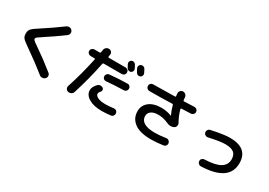

<svg xmlns="http://www.w3.org/2000/svg" viewBox="17 -1799 3967 2831"><g transform="rotate(30 2000.0 -384.0)"><path d="M309.6 -198.2Q200.2 -273.4 175.3 -302.2Q150.4 -331.1 150.4 -379.9Q150.4 -432.6 177.2 -461.9Q204.1 -491.2 313.5 -560.5Q467.8 -660.2 615.2 -769.5Q637.7 -785.2 665 -782.7Q692.4 -780.3 709 -758.8Q725.6 -739.3 722.2 -712.4Q718.8 -685.5 698.2 -669.9Q545.9 -556.6 397.5 -460.9Q337.9 -422.9 320.3 -408.7Q302.7 -394.5 302.7 -379.9Q302.7 -366.2 317.9 -352.1Q333 -337.9 387.7 -300.8Q562.5 -181.6 728.5 -47.9Q750 -32.2 752 -4.9Q753.9 22.5 736.3 41Q717.8 60.5 689.9 63.5Q662.1 66.4 640.6 48.8Q473.6 -85 309.6 -198.2Z M1708 -689.5Q1703.1 -698.2 1693.8 -715.8Q1684.6 -733.4 1679.7 -742.2Q1669.9 -760.7 1676.3 -781.2Q1682.6 -801.8 1702.1 -811.5Q1721.7 -821.3 1742.2 -814.5Q1762.7 -807.6 1774.4 -788.1Q1779.3 -779.3 1788.1 -761.7Q1796.9 -744.1 1801.8 -735.4Q1811.5 -715.8 1804.7 -695.3Q1797.9 -674.8 1778.3 -666Q1759.8 -657.2 1738.8 -664.1Q1717.8 -670.9 1708 -689.5ZM1926.8 -802.7Q1931.6 -793 1941.4 -773.9Q1951.2 -754.9 1955.1 -747.1Q1964.8 -727.5 1958 -707Q1951.2 -686.5 1931.2 -676.8Q1911.1 -667 1890.6 -673.8Q1870.1 -680.7 1859.4 -701.2Q1850.6 -718.8 1830.1 -754.9Q1820.3 -774.4 1826.7 -795.4Q1833 -816.4 1853 -826.2Q1873 -835.9 1895 -829.1Q1917 -822.3 1926.8 -802.7ZM1520.5 -472.7Q1676.8 -488.3 1822.3 -490.2Q1845.7 -490.2 1861.3 -473.6Q1877 -457 1877 -434.1Q1877 -411.1 1860.4 -394.5Q1843.8 -377.9 1821.3 -377.9Q1662.1 -375 1528.3 -361.3Q1505.9 -359.4 1488.3 -373.5Q1470.7 -387.7 1468.8 -410.6Q1466.8 -433.6 1481.9 -452.1Q1497.1 -470.7 1520.5 -472.7ZM1385.7 -129.9Q1385.7 -188.5 1445.3 -249Q1461.9 -265.6 1486.3 -267.1Q1510.7 -268.6 1531.2 -255.9Q1547.9 -245.1 1549.3 -225.1Q1550.8 -205.1 1537.1 -190.4Q1511.7 -165 1511.7 -142.6Q1511.7 -107.4 1559.6 -85.4Q1607.4 -63.5 1689.5 -63.5Q1749 -63.5 1829.1 -74.2Q1852.5 -77.1 1870.6 -63.5Q1888.7 -49.8 1891.6 -27.3Q1894.5 -2.9 1881.3 16.6Q1868.2 36.1 1843.8 39.1Q1761.7 49.8 1689.5 49.8Q1551.8 49.8 1468.8 -0.5Q1385.7 -50.8 1385.7 -129.9ZM1122.1 52.7Q1096.7 46.9 1084.5 24.9Q1072.3 2.9 1080.1 -22.5Q1165 -284.2 1222.7 -558.6Q1224.6 -569.3 1213.9 -570.3H1146.5Q1123 -570.3 1106 -586.9Q1088.9 -603.5 1088.9 -627Q1088.9 -650.4 1106 -666.5Q1123 -682.6 1146.5 -682.6H1236.3Q1248 -682.6 1250 -694.3Q1251 -702.1 1253.9 -717.8Q1256.8 -733.4 1257.8 -741.2Q1262.7 -767.6 1283.7 -783.7Q1304.7 -799.8 1332 -797.9Q1358.4 -795.9 1373.5 -775.9Q1388.7 -755.9 1384.8 -731.4L1378.9 -695.3Q1377 -683.6 1387.7 -682.6H1675.8Q1699.2 -682.6 1715.8 -666.5Q1732.4 -650.4 1732.4 -627Q1732.4 -603.5 1715.8 -586.9Q1699.2 -570.3 1675.8 -570.3H1366.2Q1355.5 -570.3 1352.5 -557.6Q1293.9 -267.6 1206.1 6.8Q1198.2 33.2 1173.8 45.9Q1149.4 58.6 1122.1 52.7Z M2153.3 -556.6Q2129.9 -556.6 2113.3 -573.2Q2096.7 -589.8 2096.7 -613.3Q2096.7 -637.7 2113.3 -653.8Q2129.9 -669.9 2154.3 -669.9Q2276.4 -669.9 2522.5 -675.8Q2527.3 -675.8 2530.8 -679.2Q2534.2 -682.6 2533.2 -686.5Q2529.3 -716.8 2528.3 -733.4Q2526.4 -759.8 2543.5 -778.8Q2560.5 -797.9 2586.9 -799.8Q2613.3 -800.8 2632.8 -783.2Q2652.3 -765.6 2654.3 -740.2Q2655.3 -723.6 2659.2 -691.4Q2661.1 -680.7 2671.9 -679.7Q2787.1 -683.6 2846.7 -686.5Q2870.1 -687.5 2887.2 -671.9Q2904.3 -656.2 2905.3 -633.3Q2906.2 -610.4 2889.6 -592.8Q2873 -575.2 2849.6 -574.2L2691.4 -568.4Q2687.5 -568.4 2684.6 -564.5Q2681.6 -560.5 2682.6 -556.6Q2707 -460 2760.7 -366.2Q2774.4 -342.8 2767.1 -316.4Q2759.8 -290 2736.3 -278.3Q2681.6 -250 2616.2 -281.2Q2532.2 -320.3 2443.4 -320.3Q2367.2 -320.3 2325.2 -289.6Q2283.2 -258.8 2283.2 -207Q2283.2 -137.7 2345.2 -100.6Q2407.2 -63.5 2530.3 -63.5Q2606.4 -63.5 2716.8 -80.1Q2740.2 -84 2759.3 -69.8Q2778.3 -55.7 2783.2 -33.2Q2787.1 -8.8 2773.4 10.3Q2759.8 29.3 2736.3 33.2Q2622.1 49.8 2530.3 49.8Q2337.9 49.8 2244.1 -22Q2150.4 -93.8 2150.4 -212.9Q2150.4 -312.5 2226.1 -372.6Q2301.8 -432.6 2436.5 -432.6Q2522.5 -432.6 2607.4 -400.4H2609.4Q2610.4 -401.4 2610.4 -402.3Q2576.2 -471.7 2555.7 -551.8Q2551.8 -562.5 2543 -563.5Q2346.7 -556.6 2153.3 -556.6Z M3242.2 -396.5Q3218.8 -391.6 3198.2 -404.3Q3177.7 -417 3172.9 -439.9Q3168 -462.9 3181.2 -483.4Q3194.3 -503.9 3216.8 -508.8Q3428.7 -554.7 3529.3 -554.7Q3836.9 -554.7 3836.9 -297.9Q3836.9 8.8 3369.1 25.4Q3344.7 26.4 3326.2 9.8Q3307.6 -6.8 3306.6 -31.2Q3304.7 -54.7 3320.3 -71.3Q3335.9 -87.9 3359.4 -88.9Q3543.9 -95.7 3626 -145.5Q3708 -195.3 3708 -289.1Q3708 -366.2 3662.6 -402.3Q3617.2 -438.5 3516.6 -438.5Q3428.7 -438.5 3242.2 -396.5Z"/></g></svg>

Font: Rounded-X Mgen+ 1m bold
Style: Bold
Weight: 700
Designer: [Source Han Sans]
Ryoko NISHIZUKA  (kana & ideographs); Paul D. Hunt (Latin, Greek & Cyrillic); Wenlong ZHANG  (bopomofo
Version: Version 1.059.20150602